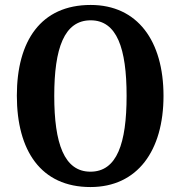

<svg xmlns="http://www.w3.org/2000/svg" viewBox="-20 -745 728 775"><path d="M345 10C535 10 640 -137 640 -358C640 -580 535 -725 346 -725C145 -725 48 -580 48 -359C48 -137 145 10 345 10ZM345 -52C239 -52 199 -166 199 -358C199 -550 239 -663 346 -663C452 -663 491 -550 491 -358C491 -166 452 -52 345 -52Z"/></svg>

Font: Noto Serif Tamil Condensed
Style: Bold
Weight: 700
Width: 3
Designer: Indian Type Foundry, Tom Grace, and the Monotype Design Team
Foundry: Monotype Imaging Inc.
Version: Version 2.004